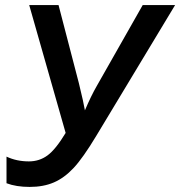

<svg xmlns="http://www.w3.org/2000/svg" viewBox="-20 -734 717 764"><path d="M98.1 9.8Q44.4 9.8 5.9 -4.9V-110.8Q45.9 -91.8 95.2 -91.8Q136.7 -91.8 169.2 -115.7Q201.7 -139.6 241.2 -205.1L96.2 -713.9H212.9L293.9 -402.8Q313 -324.7 317.9 -294.9Q342.3 -352.5 365.2 -392.1L547.9 -713.9H676.8L362.8 -192.9Q310.5 -106 273.2 -65.9Q235.8 -25.9 194.3 -8.1Q152.8 9.8 98.1 9.8Z"/></svg>

Font: Open Sans Semibold
Style: Italic
Weight: 600
Italic angle: -12°
Foundry: Ascender Corporation
Version: Version 1.10